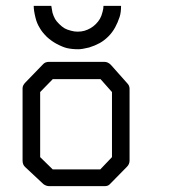

<svg xmlns="http://www.w3.org/2000/svg" viewBox="-20 -688 580 655"><path d="M117 -374V-152L160 -110H322L362 -152V-374L323 -418H160ZM67 -407 128 -470Q135 -477 148 -477H336Q348 -477 358 -467L414 -404Q422 -396 422 -385V-140Q422 -128 413 -119L355 -60Q349 -53 337.5 -53H334H148Q137.5 -53 128 -60L66 -118Q57 -126 57 -140V-387Q57 -397 67 -407ZM95 -668H155Q157 -654 159 -645Q162 -634 168 -623Q172 -616 182 -606Q191.5 -596.5 201 -591Q209 -586.5 223 -583Q233.5 -580 245 -580Q257.5 -580 268 -583Q278.5 -586 289 -592Q298.5 -597.5 307 -606Q315.5 -614.5 321 -624Q326.5 -633.5 330 -648Q333 -658.5 333 -668H393Q393 -645 388 -630Q381.5 -610.5 373 -595Q363.5 -577.5 350 -564Q335.5 -549.5 320 -541Q303.5 -532 284 -526Q260 -520 247 -520Q225.5 -520 208 -524Q193.5 -527.5 172 -539Q155.5 -548 140 -562Q123 -579 116 -592Q105.5 -608.5 101 -628Q95 -652 95 -668Z"/></svg>

Font: 3270 Nerd Font
Style: Regular
Weight: 400
Monospace: yes
Version: Version 3.0.1;Nerd Fonts 3.3.0